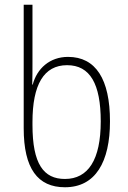

<svg xmlns="http://www.w3.org/2000/svg" viewBox="-20 -780 540 810"><path d="M254 10C383 10 444 -97 444 -268C444 -446 384 -540 267 -540C190 -540 136 -491 118 -423H116C117 -450 117 -489 117 -518V-760H80V-239C80 -69 139 10 254 10ZM254 -25C164 -25 117 -88 117 -253V-265C117 -423 165 -505 263 -505C360 -505 405 -426 405 -268C405 -106 352 -25 254 -25Z"/></svg>

Font: Noto Sans Mono ExtraCondensed ExtraLight
Style: Regular
Weight: 200
Width: 2
Designer: Monotype Design Team
Foundry: Monotype Imaging Inc.
Version: Version 2.014